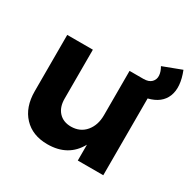

<svg xmlns="http://www.w3.org/2000/svg" viewBox="-153 -837 999 998"><g transform="rotate(30 346.5 -338.5)"><path d="M671.9 -683.1Q706.5 -595.7 683.6 -537.6Q660.6 -479.5 585 -460.9V0H432.1V-95.2Q377 5.9 252 5.9Q162.6 5.9 110.4 -49.6Q58.1 -105 58.1 -200.2V-538.1H211.9V-244.1Q211.9 -193.4 239 -164.1Q266.1 -134.8 313 -134.8Q367.7 -135.3 399.9 -173.8Q432.1 -212.4 432.1 -272V-538.1H515.1Q547.4 -538.1 563 -554.2Q578.6 -570.3 577.1 -593.3Q575.7 -616.2 561 -641.1Z"/></g></svg>

Font: Montserrat arm SemiBold
Style: Regular
Weight: 600
Designer: Julieta Ulanovsky
Foundry: Julieta Ulanovsky
Version: Version 6.000;PS 006.000;hotconv 1.0.88;makeotf.lib2.5.64775